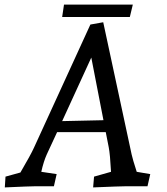

<svg xmlns="http://www.w3.org/2000/svg" viewBox="-20 -812 729 837"><path d="M4 -42 69 -60Q114 -137 128 -168L374 -705L430 -715L554 -138Q558 -119 576 -63L635 -53L623 0H528Q504 0 386 5L390 -42L464 -63Q460 -139 454 -170L441 -236H229L184 -139Q170 -108 160 -63L227 -53L215 0H133Q111 0 1 5ZM431 -288 378 -561 251 -284ZM259 -792H559L546 -738H251Z"/></svg>

Font: Andada Pro
Style: Italic
Weight: 400
Italic angle: -7°
Designer: Carolina Giovagnoli
Foundry: Huerta Tipografica
Version: Version 3.005; ttfautohint (v1.8.4)